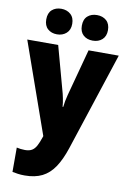

<svg xmlns="http://www.w3.org/2000/svg" viewBox="-106 -830 764 1134"><g transform="rotate(10 275.5 -263.5)"><path d="M0.5 -553.2H186L262.2 -274.4Q265.1 -262.7 267.8 -249Q270.5 -235.4 272.5 -222.4Q274.4 -209.5 274.9 -198.2H278.8Q280.8 -216.3 284.2 -234.6Q287.6 -252.9 293 -272.9L368.2 -553.2H549.3L356.4 35.2Q333 106.4 302.5 151.9Q272 197.3 229 218.8Q186 240.2 124.5 240.2Q101.6 240.2 83.5 237.5Q65.4 234.9 50.3 231.9V85.9Q60.5 88.4 73.7 90.1Q86.9 91.8 100.1 91.8Q126 91.8 141.8 82.3Q157.7 72.8 168.7 52.2Q179.7 31.7 190.4 -0.5L192.9 -7.8ZM90.3 -689.9Q90.3 -728.5 112.1 -747.8Q133.8 -767.1 167.5 -767.1Q201.2 -767.1 223.6 -747.3Q246.1 -727.5 246.1 -689.9Q246.1 -653.8 223.6 -633.8Q201.2 -613.8 167.5 -613.8Q133.8 -613.8 112.1 -633.3Q90.3 -652.8 90.3 -689.9ZM303.7 -689.9Q303.7 -728.5 325.7 -747.8Q347.7 -767.1 381.8 -767.1Q416.5 -767.1 438.5 -747.3Q460.4 -727.5 460.4 -689.9Q460.4 -653.8 438.5 -633.8Q416.5 -613.8 381.8 -613.8Q347.2 -613.8 325.4 -633.5Q303.7 -653.3 303.7 -689.9Z"/></g></svg>

Font: Open Sans SemiCondensed ExtraBold
Style: Regular
Weight: 800
Width: 4
Designer: Monotype Design Team
Foundry: Monotype Imaging Inc.
Version: Version 3.000